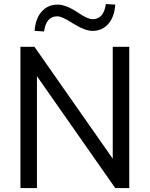

<svg xmlns="http://www.w3.org/2000/svg" viewBox="-20 -957 763 977"><path d="M155.3 -718.8 553.7 -149.4V-718.8H637.7V0H566.4L168 -569.3V0H84V-718.8ZM156.2 -799.8Q160.2 -862.3 191.9 -897.9Q223.6 -933.6 273.4 -933.6Q315.4 -933.6 376 -893.6Q424.8 -859.4 451.2 -859.4Q507.8 -859.4 518.6 -936.5L566.4 -933.6Q562.5 -871.1 531.2 -835.4Q500 -799.8 450.2 -799.8Q411.1 -799.8 344.7 -841.8Q294.9 -874 271.5 -874Q214.8 -874 204.1 -796.9Z"/></svg>

Font: Min Sans
Style: Regular
Weight: 400
Designer: Jinseong-Kim, NotoSansCJK, Nunito
Foundry: Jinseong-Kim
Version: Version 1.400;Glyphs 3.1.2 (3151)